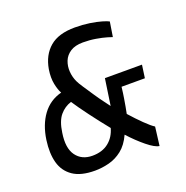

<svg xmlns="http://www.w3.org/2000/svg" viewBox="-99 -599 674 696"><g transform="rotate(-20 238.0 -250.5)"><path d="M153 6Q99 6 68.5 -15Q38 -36 28 -72.5Q18 -109 25 -159Q33 -215 60.5 -252.5Q88 -290 134 -302Q126 -316 121 -340.5Q116 -365 121 -397Q130 -449 164 -478Q198 -507 261 -507Q291 -507 317.5 -503Q344 -499 362.5 -493.5Q381 -488 388 -484L379 -427Q377 -428 360 -433Q343 -438 319.5 -442Q296 -446 270 -446Q240 -446 221.5 -434Q203 -422 195.5 -403Q188 -384 189.5 -362.5Q191 -341 200 -322Q204 -313 216 -295Q228 -277 242 -256Q256 -235 268.5 -218.5Q281 -202 286 -195L301 -297H444L437 -247H347Q344 -221 341 -203.5Q338 -186 336 -174Q334 -162 331 -148Q354 -122 376.5 -100Q399 -78 412 -70L403 2Q386 0 356.5 -24Q327 -48 298 -80Q282 -45 258.5 -26.5Q235 -8 207.5 -1Q180 6 153 6ZM163 -48Q201 -48 225.5 -67.5Q250 -87 259 -120Q229 -157 201 -194.5Q173 -232 156 -258Q130 -250 112 -228.5Q94 -207 88 -164Q79 -107 100.5 -77.5Q122 -48 163 -48Z"/></g></svg>

Font: Alumni Sans Medium
Style: Italic
Weight: 500
Italic angle: -8°
Designer: Robert E. Leuschke
Foundry: Robert E. Leuschke
Version: Version 1.016